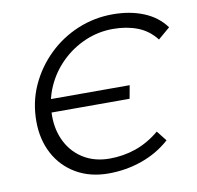

<svg xmlns="http://www.w3.org/2000/svg" viewBox="-79 -788 901 876"><g transform="rotate(-10 371.0 -350.0)"><path d="M519 -374 508 -313H121L132 -374ZM355 6Q270 6 205.5 -31.5Q141 -69 106 -135Q71 -201 71 -285Q71 -374 105.5 -450Q140 -526 199.5 -584Q259 -642 336 -674Q413 -706 498 -706Q579 -706 642 -680Q705 -654 742 -603L687 -556Q652 -601 601.5 -620.5Q551 -640 488 -640Q420 -640 358.5 -613.5Q297 -587 249 -540Q201 -493 173.5 -431Q146 -369 146 -297Q146 -229 174 -175Q202 -121 253 -90.5Q304 -60 372 -60Q435 -60 493 -80Q551 -100 604 -144L641 -97Q584 -46 510 -20Q436 6 355 6Z"/></g></svg>

Font: MOST Montserrat
Style: Italic
Weight: 400
Italic angle: -11.3°
Designer: Julieta Ulanovsky
Foundry: Julieta Ulanovsky
Version: Version 8.000;March 11, 2024;FontCreator 15.0.0.2926 64-bit